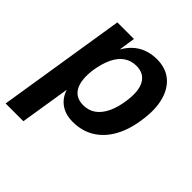

<svg xmlns="http://www.w3.org/2000/svg" viewBox="-186 -636 949 949"><g transform="rotate(45 288.0 -162.0)"><path d="M-1 180 106 -494H222L207 -394H202Q220 -431 245.5 -455.5Q271 -480 303.5 -492Q336 -504 373 -504Q434 -504 473.5 -472Q513 -440 529 -382Q545 -324 534 -247Q524 -167 493 -109.5Q462 -52 412.5 -21Q363 10 298 10Q243 10 207.5 -18Q172 -46 161 -96H167L123 180ZM276 -85Q314 -85 341.5 -105Q369 -125 387 -163Q405 -201 412 -253Q423 -329 400 -369Q377 -409 325 -409Q288 -409 260 -389.5Q232 -370 214 -332Q196 -294 188 -241Q178 -166 200.5 -125.5Q223 -85 276 -85Z"/></g></svg>

Font: Nunito Sans 10pt SemiCondensed
Style: Bold Italic
Weight: 700
Width: 4
Italic angle: -9°
Designer: Vernon Adams
Foundry: Vernon Adams
Version: Version 3.101;gftools[0.9.27]